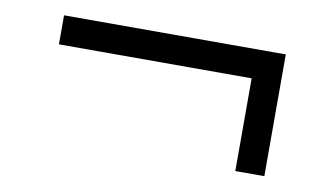

<svg xmlns="http://www.w3.org/2000/svg" viewBox="-43 -555 784 458"><g transform="rotate(10 348.5 -326.5)"><path d="M546.9 -179.2V-403.8H80.1V-474.1H617.2V-179.2Z"/></g></svg>

Font: Lorenzo Sans
Style: Regular
Weight: 400
Foundry: Intel Corporation
Version: Version 1.00; ttfautohint (v1.5)